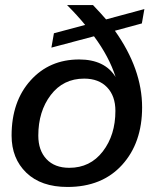

<svg xmlns="http://www.w3.org/2000/svg" viewBox="-20 -732 610 762"><path d="M248 10Q143 10 84.5 -46.5Q26 -103 26 -194Q26 -329 101 -412.5Q176 -496 294 -496Q396 -496 439 -426Q413 -507 353 -588L184 -543L194 -600L318 -633Q287 -671 246 -712H349Q385 -674 401 -655L553 -696L543 -639L436 -610Q544 -458 544 -306Q544 -165 464.5 -77.5Q385 10 248 10ZM255 -66Q338 -66 388 -131Q438 -196 438 -292Q438 -351 405 -385.5Q372 -420 314 -420Q231 -420 181.5 -355Q132 -290 132 -194Q132 -135 164.5 -100.5Q197 -66 255 -66Z"/></svg>

Font: Creato Display Medium
Style: Italic
Weight: 500
Italic angle: -10°
Version: Version 1.000